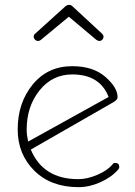

<svg xmlns="http://www.w3.org/2000/svg" viewBox="-20 -766 557 792"><path d="M137 -597Q130 -597 124.5 -602.5Q119 -608 119 -615Q119 -623 126 -628L251 -741Q258 -746 265 -746Q273 -746 279 -740L401 -627Q407 -621 407 -615Q407 -608 402 -602.5Q397 -597 390 -597Q384 -597 377 -602L264 -697L148 -601Q142 -597 137 -597ZM304 6Q190 6 121.5 -62Q53 -130 53 -232Q53 -342 115 -417.5Q177 -493 278 -493Q364 -493 414.5 -449Q465 -405 465 -365Q465 -354 447 -344L107 -149Q158 -27 303 -27Q340 -27 382 -45Q424 -63 445 -89Q448 -94 455 -94Q472 -94 472 -77Q472 -71 467 -66Q440 -35 394.5 -14.5Q349 6 304 6ZM96 -182 428 -366Q392 -459 278 -459Q196 -459 143 -393Q90 -327 90 -231Q90 -210 96 -182Z"/></svg>

Font: Comic Neue Light
Style: Regular
Weight: 300
Designer: Craig Rozynski
Foundry: Craig Rozynski
Version: Version 2.003